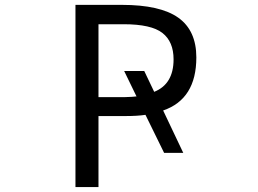

<svg xmlns="http://www.w3.org/2000/svg" viewBox="-20 -752 1040 774"><path d="M530.3 -363.3 480.5 -465.8H561.5L601.6 -381.8Q679.7 -413.1 679.7 -512.7Q679.7 -584 634.8 -619.1Q589.8 -654.3 478.5 -654.3H377V-360.4H481.4Q515.6 -361.3 530.3 -363.3ZM718.8 -135.7H641.6L566.4 -289.1Q534.2 -284.2 488.3 -284.2H377V2H284.2V-732.4H470.7Q626 -732.4 698.7 -680.7Q771.5 -628.9 771.5 -520.5Q771.5 -352.5 637.7 -306.6Z"/></svg>

Font: Gen Shin Gothic Monospace Regular
Style: Regular
Weight: 400
Designer: [Source Han Sans]
Ryoko NISHIZUKA  (kana & ideographs); Paul D. Hunt (Latin, Greek & Cyrillic); Wenlong ZHANG  (bopomofo
Version: Version 1.002.20150607